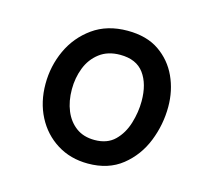

<svg xmlns="http://www.w3.org/2000/svg" viewBox="-70 -961 620 572"><g transform="rotate(15 240.0 -674.5)"><path d="M245 -468Q191 -468 149.5 -494Q108 -520 85 -564.5Q62 -609 62 -665Q62 -720 84.5 -769Q107 -818 151 -849.5Q195 -881 258 -881Q317 -881 355.5 -854.5Q394 -828 413.5 -785.5Q433 -743 433 -693Q433 -638 412.5 -586.5Q392 -535 350 -501.5Q308 -468 245 -468ZM246 -541Q285 -541 308 -563.5Q331 -586 341.5 -620.5Q352 -655 352 -689Q352 -742 328.5 -774Q305 -806 255 -806Q217 -806 191.5 -786.5Q166 -767 154 -736Q142 -705 142 -670Q142 -633 154 -604Q166 -575 189 -558Q212 -541 246 -541Z"/></g></svg>

Font: Playpen Sans Deva
Style: Regular
Weight: 400
Designer: Pooja Saxena, Gunjan Panchal, Laura Meseguer, Veronika Burian, José Scaglione
Foundry: TypeTogether
Version: Version 2.000